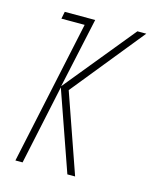

<svg xmlns="http://www.w3.org/2000/svg" viewBox="-87 -586 516 646"><g transform="rotate(15 171.5 -263.0)"><path d="M28 0 135 -501H54L59 -526H165L112 -281L312 -526H343L140 -275L236 0H209L112 -277L53 0Z"/></g></svg>

Font: Noto Sans Display Condensed Thin
Style: Italic
Weight: 250
Width: 3
Italic angle: -12°
Designer: Monotype Design Team
Foundry: Monotype Imaging Inc.
Version: Version 1.900